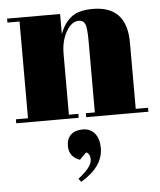

<svg xmlns="http://www.w3.org/2000/svg" viewBox="-54 -533 725 870"><g transform="rotate(-5 308.0 -98.0)"><path d="M10 -476H251V-384Q267 -430 300 -458Q333 -486 400 -486Q555 -486 555 -319V-18H611V0H328V-18H369V-343Q369 -403 361 -420.5Q353 -438 332 -438Q300 -438 275.5 -396Q251 -354 251 -294V-18H294V0H10V-18H65V-458H10ZM280 290 269 275Q332 227 332 192Q332 167 314 159L283 190Q234 172 234 123Q234 90 253.5 72Q273 54 307.5 54Q342 54 362 78.5Q382 103 382 145Q382 230 280 290Z"/></g></svg>

Font: SVN-Abril Fatface
Style: Regular
Weight: 400
Designer: Veronika Burian, Jos? Scaglione
Foundry: TypeTogether
Version: Version 1.001